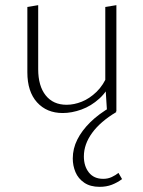

<svg xmlns="http://www.w3.org/2000/svg" viewBox="-20 -434 556 744"><path d="M223 4Q161 4 123.5 -37.5Q86 -79 86 -154V-407L128 -414V-166Q128 -101 157 -64.5Q186 -28 238 -28Q267 -28 297 -40Q327 -52 354 -78Q381 -104 398 -146L416 -127Q397 -81 365 -52Q333 -23 295.5 -9.5Q258 4 223 4ZM395 3 388 -108V-407L431 -414V-3ZM366 290Q330 290 306.5 274Q283 258 272.5 233Q262 208 262 180Q262 142 279.5 107Q297 72 330 39.5Q363 7 412 -21L431 0Q369 37 337 81Q305 125 305 172Q305 210 324.5 234.5Q344 259 380 259Q398 259 413 252Q428 245 439 236L453 260Q434 274 413 282Q392 290 366 290Z"/></svg>

Font: Ysabeau Infant ExtraLight
Style: Regular
Weight: 250
Designer: Christian Thalmann (Catharsis Fonts)
Version: Version 2.001;gftools[0.9.30]; featfreeze: ss01,ss02,lnum